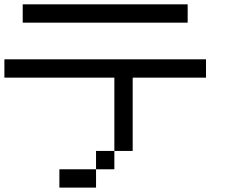

<svg xmlns="http://www.w3.org/2000/svg" viewBox="-20 -853 1040 873"><path d="M0 -500V-583.3H916.7V-500H583.3V-166.7H500V-500ZM83.3 -750V-833.3H833.3V-750ZM250 0V-83.3H416.7V0ZM416.7 -83.3V-166.7H500V-83.3Z"/></svg>

Font: GalmuriMono11 Regular
Style: Regular
Weight: 400
Designer: Lee Minseo (quiple)
Version: Version 2.399;hotconv 1.1.1;makeotfexe 2.6.0 DEVELOPMENT